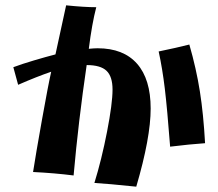

<svg xmlns="http://www.w3.org/2000/svg" viewBox="-20 -603 819 720"><path d="M334 83Q361 -4 381.5 -109.5Q402 -215 402 -267Q402 -316 379.5 -337.5Q357 -359 305 -359Q274 -148 256 55Q185 46 104 42Q114 -23 137.5 -154.5Q161 -286 172 -334Q119 -316 48 -285L30 -351Q62 -363 107.5 -376.5Q153 -390 188 -399L228 -583Q296 -576 341 -576Q325 -515 313 -420Q333 -422 346 -422Q443 -422 494 -364Q545 -306 545 -196Q545 -87 491 97Q384 86 334 83ZM575 -410Q643 -424 690 -436Q716 -346 729.5 -260.5Q743 -175 749 -66Q691 -62 618 -53Q607 -196 598 -271Q589 -346 575 -410Z"/></svg>

Font: Otomanopee One
Style: Regular
Weight: 400
Designer: Das Ende der Wildnis
Foundry: Gutenberg Labo
Version: Version 3.005